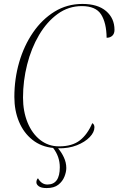

<svg xmlns="http://www.w3.org/2000/svg" viewBox="-20 -744 602 976"><path d="M217 212Q190 212 177.5 203Q165 194 165 183Q165 170 173 162Q191 194 221 194Q284 194 284 106Q284 52 250 8Q189 2 144.5 -33.5Q100 -69 76.5 -125.5Q53 -182 53 -251Q53 -343 77.5 -427.5Q102 -512 148 -579Q194 -646 257.5 -685Q321 -724 399 -724Q477 -724 519.5 -687.5Q562 -651 562 -592Q562 -573 551 -562.5Q540 -552 522 -552Q521 -628 494 -670.5Q467 -713 396 -713Q328 -713 273 -673Q218 -633 178.5 -566Q139 -499 118 -416Q97 -333 97 -248Q97 -178 120 -121.5Q143 -65 184.5 -32.5Q226 0 280 0Q347 0 386 -30.5Q425 -61 449 -118Q460 -112 460 -97Q460 -72 436 -47Q412 -22 370.5 -5.5Q329 11 275 10Q292 29 304.5 55.5Q317 82 317 110Q317 130 307.5 154Q298 178 276.5 195Q255 212 217 212Z"/></svg>

Font: Noto Serif Display SemiCondensed ExtraLight
Style: Italic
Weight: 200
Width: 4
Italic angle: -12°
Designer: Monotype Design Team
Foundry: Monotype Imaging Inc.
Version: Version 2.009